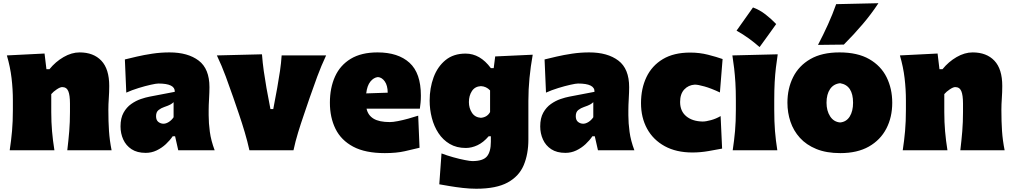

<svg xmlns="http://www.w3.org/2000/svg" viewBox="-20 -929 6262 1187"><path d="M40 0Q49.3 -61 54.4 -119.1Q59.6 -177.2 59.6 -250.5V-308.6Q59.6 -377 51.5 -445.6Q43.5 -514.2 22.5 -586.4L255.4 -598.1L267.1 -501H285.6Q323.2 -547.4 373 -576.2Q422.9 -605 472.2 -605Q558.1 -605 606.7 -553.7Q655.3 -502.4 655.3 -397.5Q655.3 -358.9 652.6 -321.3Q649.9 -283.7 649.9 -250.5Q649.9 -177.2 653.8 -119.1Q657.7 -61 669.9 0H396Q403.3 -61 408 -117.4Q412.6 -173.8 412.6 -236.8V-288.6Q412.6 -340.8 402.1 -365.7Q391.6 -390.6 364.3 -390.6Q352.1 -390.6 331.1 -376.7Q310.1 -362.8 296.9 -347.2V-236.8Q296.9 -173.8 301.8 -117.4Q306.6 -61 316.4 0Z M880.9 16.1Q827.6 16.1 793.2 -6.6Q758.8 -29.3 741.9 -66.7Q725.1 -104 725.1 -147.5Q725.1 -198.7 743.9 -232.4Q762.7 -266.1 791.3 -286.1Q819.8 -306.2 850.6 -316.7Q881.3 -327.1 904.8 -331.5L1060.5 -361.3Q1063.5 -412.6 959 -412.6Q945.8 -412.6 911.9 -405Q877.9 -397.5 836.7 -384.8Q795.4 -372.1 760.7 -356.4L752 -561.5Q781.7 -568.8 825.7 -579.1Q869.6 -589.4 921.9 -597.2Q974.1 -605 1027.8 -605Q1141.6 -605 1208.3 -554.4Q1274.9 -503.9 1274.9 -390.1Q1274.9 -360.4 1272.5 -318.8Q1270 -277.3 1270 -248V-216.3Q1270 -168 1277.3 -113.8Q1284.7 -59.6 1307.1 0H1082L1062.5 -86.4H1047.4Q1030.8 -61.5 1005.4 -37.8Q980 -14.2 948.2 1Q916.5 16.1 880.9 16.1ZM990.7 -164.1Q1006.3 -164.1 1023.7 -175Q1041 -186 1053.2 -204.1V-297.4Q1045.4 -289.6 1033.7 -283Q1022 -276.4 994.6 -267.1Q976.6 -261.2 960.7 -249Q944.8 -236.8 944.8 -210.9Q944.8 -186 959.2 -175Q973.6 -164.1 990.7 -164.1Z M1522 0Q1509.8 -55.2 1493.2 -111.1Q1476.6 -167 1458 -221.7L1422.4 -325.7Q1399.9 -390.6 1375.7 -456.1Q1351.6 -521.5 1320.8 -586.4L1599.6 -593.3Q1603.5 -541.5 1610.8 -489.5Q1618.2 -437.5 1627.4 -385.3L1651.9 -254.9H1669.4L1693.8 -385.3Q1703.6 -439.9 1710.9 -489.7Q1718.3 -539.6 1721.2 -586.4H1996.1Q1965.8 -521.5 1941.4 -455.8Q1917 -390.1 1894.5 -324.7L1858.9 -220.2Q1839.8 -165 1823 -110.1Q1806.2 -55.2 1794.4 0Z M2358.9 17.6Q2238.3 17.6 2163.6 -22.2Q2088.9 -62 2054.2 -132.3Q2019.5 -202.6 2019.5 -293.9Q2019.5 -385.3 2051 -455.3Q2082.5 -525.4 2147.9 -565.2Q2213.4 -605 2314 -605Q2441.4 -605 2511.7 -541Q2582 -477.1 2582 -338.4Q2582 -313.5 2580.1 -294.7Q2578.1 -275.9 2575.7 -257.3H2246.1Q2254.9 -216.3 2289.6 -195.3Q2324.2 -174.3 2390.1 -174.3Q2409.2 -174.3 2439.5 -180.2Q2469.7 -186 2503.4 -195.3Q2537.1 -204.6 2565.4 -213.9L2573.7 -15.6Q2535.6 -6.3 2483.6 5.6Q2431.6 17.6 2358.9 17.6ZM2377 -356Q2376.5 -400.4 2358.9 -425.5Q2341.3 -450.7 2316.4 -452.6Q2290 -449.7 2269.8 -424.6Q2249.5 -399.4 2244.1 -351.6Z M2924.3 237.8Q2885.3 237.8 2841.6 232.9Q2797.9 228 2759.3 221.4Q2720.7 214.8 2695.8 210.4L2709.5 19.5Q2742.7 32.2 2782 43.2Q2821.3 54.2 2854.2 60.5Q2887.2 66.9 2899.9 66.9Q2965.8 66.9 2990.2 38.1Q3014.6 9.3 3014.6 -52.7V-86.4H3001Q2968.3 -48.3 2931.9 -31.2Q2895.5 -14.2 2859.9 -14.2Q2802.7 -14.2 2760.5 -39.1Q2718.3 -64 2690.7 -106Q2663.1 -147.9 2649.7 -200.2Q2636.2 -252.4 2636.2 -307.1Q2636.2 -384.8 2660.6 -450.9Q2685.1 -517.1 2734.4 -557.4Q2783.7 -597.7 2858.4 -597.7Q2948.2 -597.7 3014.6 -507.8H3032.2L3041.5 -580.1L3273.4 -590.8Q3260.3 -517.1 3253.4 -446.3Q3246.6 -375.5 3246.6 -305.2V-66.4Q3246.6 23.4 3217.8 92Q3189 160.6 3118.7 199.2Q3048.3 237.8 2924.3 237.8ZM2953.1 -200.7Q2992.2 -204.1 3009.8 -236.3V-370.1Q2986.3 -395 2953.1 -396.5Q2916 -394.5 2897.5 -366Q2878.9 -337.4 2878.9 -297.9Q2878.9 -260.7 2897.7 -231.9Q2916.5 -203.1 2953.1 -200.7Z M3475.6 16.1Q3422.4 16.1 3387.9 -6.6Q3353.5 -29.3 3336.7 -66.7Q3319.8 -104 3319.8 -147.5Q3319.8 -198.7 3338.6 -232.4Q3357.4 -266.1 3386 -286.1Q3414.6 -306.2 3445.3 -316.7Q3476.1 -327.1 3499.5 -331.5L3655.3 -361.3Q3658.2 -412.6 3553.7 -412.6Q3540.5 -412.6 3506.6 -405Q3472.7 -397.5 3431.4 -384.8Q3390.1 -372.1 3355.5 -356.4L3346.7 -561.5Q3376.5 -568.8 3420.4 -579.1Q3464.4 -589.4 3516.6 -597.2Q3568.8 -605 3622.6 -605Q3736.3 -605 3803 -554.4Q3869.6 -503.9 3869.6 -390.1Q3869.6 -360.4 3867.2 -318.8Q3864.7 -277.3 3864.7 -248V-216.3Q3864.7 -168 3872.1 -113.8Q3879.4 -59.6 3901.9 0H3676.8L3657.2 -86.4H3642.1Q3625.5 -61.5 3600.1 -37.8Q3574.7 -14.2 3543 1Q3511.2 16.1 3475.6 16.1ZM3585.4 -164.1Q3601.1 -164.1 3618.4 -175Q3635.7 -186 3647.9 -204.1V-297.4Q3640.1 -289.6 3628.4 -283Q3616.7 -276.4 3589.4 -267.1Q3571.3 -261.2 3555.4 -249Q3539.6 -236.8 3539.6 -210.9Q3539.6 -186 3554 -175Q3568.4 -164.1 3585.4 -164.1Z M4260.7 13.7Q4160.6 13.7 4089.4 -25.4Q4018.1 -64.5 3980.5 -133.3Q3942.9 -202.1 3942.9 -291.5Q3942.9 -381.8 3976.6 -452.4Q4010.3 -522.9 4077.9 -563.5Q4145.5 -604 4247.1 -604Q4304.7 -604 4357.4 -590.6Q4410.2 -577.1 4447.3 -564L4430.7 -357.4Q4375.5 -383.3 4335.4 -394.5Q4295.4 -405.8 4275.4 -405.8Q4235.8 -403.3 4210.2 -375.7Q4184.6 -348.1 4184.6 -298.8Q4184.6 -241.7 4222.7 -210.2Q4260.7 -178.7 4324.2 -177.7Q4344.2 -177.7 4375.5 -186.3Q4406.7 -194.8 4435.1 -211.4L4444.3 -10.3Q4408.7 -3.4 4359.4 5.1Q4310.1 13.7 4260.7 13.7Z M4635.2 -882.9Q4676.5 -867.9 4712.5 -839.9Q4748.5 -812 4778.6 -780.3Q4753.9 -745.4 4728.3 -710Q4702.8 -674.5 4676 -638Q4644.8 -665.4 4609.9 -690.9Q4575 -716.4 4533.6 -739.5Q4586.8 -813.1 4635.2 -882.9ZM4509.8 0Q4519 -61 4524.2 -119.1Q4529.3 -177.2 4529.3 -250.5V-308.6Q4529.3 -371.1 4526.4 -418.5Q4523.4 -465.8 4518.8 -505.9Q4514.2 -545.9 4507.8 -586.4L4788.1 -593.3Q4781.7 -551.8 4776.9 -510.7Q4772 -469.7 4769.3 -421.4Q4766.6 -373 4766.6 -308.6V-250.5Q4766.6 -177.2 4771.2 -119.1Q4775.9 -61 4785.6 0Z M5175.3 17.6Q5088.9 17.6 5026.9 -7.8Q4964.8 -33.2 4925.3 -76.9Q4885.7 -120.6 4866.9 -176.5Q4848.1 -232.4 4848.1 -293.9Q4848.1 -381.8 4883.3 -452.1Q4918.5 -522.5 4989.7 -563.7Q5061 -605 5169.9 -605Q5281.7 -605 5354 -563.5Q5426.3 -522 5461.2 -451.4Q5496.1 -380.9 5496.1 -293.9Q5496.1 -204.1 5459.5 -133.8Q5422.9 -63.5 5351.6 -22.9Q5280.3 17.6 5175.3 17.6ZM5173.8 -171.9Q5212.4 -175.3 5233.2 -208.5Q5253.9 -241.7 5253.9 -293.9Q5253.9 -401.4 5173.8 -414.6Q5133.3 -410.2 5111.6 -378.2Q5089.8 -346.2 5089.8 -293.9Q5089.8 -244.1 5112.1 -209.7Q5134.3 -175.3 5173.8 -171.9ZM5037.1 -651.4Q5070.3 -714.8 5098.6 -777.3Q5127 -839.8 5149.4 -903.3L5410.6 -909.2Q5367.2 -842.8 5312.5 -778.6Q5257.8 -714.4 5196.8 -653.3Z M5561 0Q5570.3 -61 5575.4 -119.1Q5580.6 -177.2 5580.6 -250.5V-308.6Q5580.6 -377 5572.5 -445.6Q5564.5 -514.2 5543.5 -586.4L5776.4 -598.1L5788.1 -501H5806.6Q5844.2 -547.4 5894 -576.2Q5943.8 -605 5993.2 -605Q6079.1 -605 6127.7 -553.7Q6176.3 -502.4 6176.3 -397.5Q6176.3 -358.9 6173.6 -321.3Q6170.9 -283.7 6170.9 -250.5Q6170.9 -177.2 6174.8 -119.1Q6178.7 -61 6190.9 0H5917Q5924.3 -61 5929 -117.4Q5933.6 -173.8 5933.6 -236.8V-288.6Q5933.6 -340.8 5923.1 -365.7Q5912.6 -390.6 5885.3 -390.6Q5873 -390.6 5852.1 -376.7Q5831.1 -362.8 5817.9 -347.2V-236.8Q5817.9 -173.8 5822.8 -117.4Q5827.6 -61 5837.4 0Z"/></svg>

Font: Pinar DS1 Black
Style: Regular
Weight: 900
Designer: Amin Abedi
Version: Version 3.000